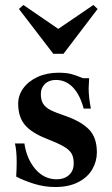

<svg xmlns="http://www.w3.org/2000/svg" viewBox="-20 -743 449 771"><path d="M45 -34Q47 -68 47 -91Q47 -139 40 -167H78Q87 -105 122 -64Q157 -23 208 -23Q238 -23 257 -40Q276 -57 276 -87Q276 -112 267 -127Q258 -142 235.5 -155Q213 -168 167 -186Q106 -210 79.5 -242Q53 -274 53 -327Q53 -360 73.5 -388.5Q94 -417 131 -434Q168 -451 215 -451Q245 -451 265 -446Q285 -441 313 -429H338Q336 -399 336 -389Q336 -352 345 -307H316Q301 -363 272.5 -392.5Q244 -422 204 -422Q177 -422 160.5 -406Q144 -390 144 -365Q144 -341 153.5 -326Q163 -311 184 -300.5Q205 -290 247 -276Q308 -254 338.5 -222Q369 -190 369 -131Q369 -95 350.5 -63Q332 -31 294 -11.5Q256 8 202 8Q158 8 116.5 -5Q75 -18 45 -34ZM56 -707 74 -723 214 -627 355 -723 372 -707 235 -527H194Z"/></svg>

Font: Ibarra Real Nova
Style: Bold
Weight: 700
Designer: Jose Maria Ribagorda & Octavio Pardo
Foundry: Jose Maria Ribagorda
Version: Version 1.014